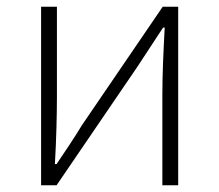

<svg xmlns="http://www.w3.org/2000/svg" viewBox="-20 -550 651 570"><path d="M102 0V-530H149V-263Q149 -220 147.5 -168Q146 -116 143 -63H148Q165 -88 186.5 -120.5Q208 -153 223 -178L463 -530H509V0H462V-267Q462 -311 464 -363Q466 -415 469 -468H464Q448 -443 426 -410Q404 -377 388 -352L148 0Z"/></svg>

Font: Noto Sans JP ExtraLight
Style: Regular
Weight: 250
Designer: Ryoko NISHIZUKA  (kana, bopomofo & ideographs); Paul D. Hunt (Latin, Greek & Cyrillic); Sandoll Communications , Soo-you
Foundry: Adobe
Version: Version 2.004-H2;hotconv 1.0.118;makeotfexe 2.5.65603